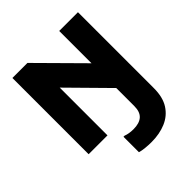

<svg xmlns="http://www.w3.org/2000/svg" viewBox="-255 -881 1282 1282"><g transform="rotate(-45 386.0 -240.5)"><path d="M76 0V-720H218L519 -416V-721H696V-4Q696 82 661.5 135.5Q627 189 567 214.5Q507 240 431 240Q402 240 372.5 237Q343 234 323 228V82H333Q364 94 406 94Q462 94 490.5 68.5Q519 43 519 -12V-182L254 -451V0Z"/></g></svg>

Font: Kufam
Style: Bold
Weight: 700
Designer: Wael Morcos, Artur Schmal
Foundry: Original Type
Version: Version 1.300; ttfautohint (v1.8.3)